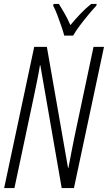

<svg xmlns="http://www.w3.org/2000/svg" viewBox="-20 -951 546 971"><path d="M1 0 153 -714H217L324 -102H326Q334 -146 342.5 -188Q351 -230 356 -256L453 -714H506L354 0H292L184 -621H182Q176 -582 166.5 -537Q157 -492 150 -457L53 0ZM305 -771Q300 -790 290 -819.5Q280 -849 269 -877.5Q258 -906 249 -922L251 -931H278Q290 -912 306 -884Q322 -856 336 -824Q360 -853 386.5 -881Q413 -909 441 -931H469L467 -922Q450 -904 427.5 -877Q405 -850 383.5 -821.5Q362 -793 350 -771Z"/></svg>

Font: Noto Sans ExtraCondensed Light
Style: Italic
Weight: 300
Width: 2
Italic angle: -12°
Designer: Monotype Design Team
Foundry: Monotype Imaging Inc.
Version: Version 2.013; ttfautohint (v1.8.4.7-5d5b)